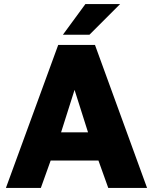

<svg xmlns="http://www.w3.org/2000/svg" viewBox="-20 -920 750 940"><path d="M9 0 265 -700H445L700 0H510L462 -134H228L180 0ZM279 -272H411L345 -480ZM288 -750 398 -900H568L418 -750Z"/></svg>

Font: Golos Text
Style: Bold
Weight: 700
Designer: A.Korolkova, Vitaly Kuzmin
Foundry: ParaType Ltd
Version: Version 2.004